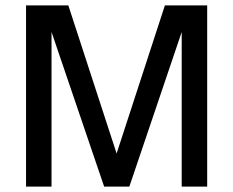

<svg xmlns="http://www.w3.org/2000/svg" viewBox="-20 -688 860 708"><path d="M76 0V-668H232L410 -122L588 -668H744V0H650V-570L457 0H364L170 -570V0Z"/></svg>

Font: Atkinson Hyperlegible
Style: Regular
Weight: 400
Designer: Elliott Scott, Megan Eiswerth, Linus Boman, Theodore Petrosky
Foundry: Braille Institute
Version: Version 1.006; ttfautohint (v1.8.3)